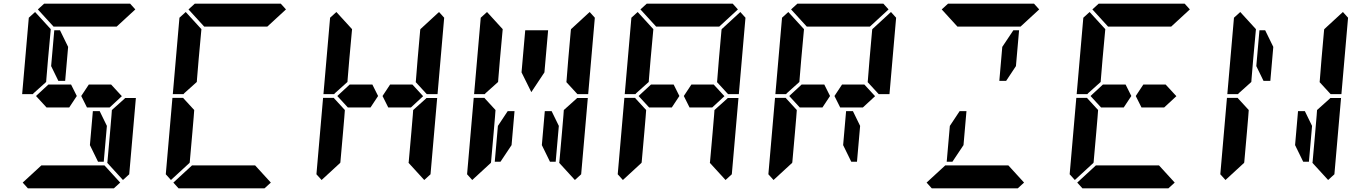

<svg xmlns="http://www.w3.org/2000/svg" viewBox="-20 -1020 7384 1040"><path d="M162 -515 158 -510H100L136 -924L170 -955L255 -862L240 -698L231 -590L230 -576ZM582 -562 640 -499 574 -438H546H510H451L420 -500L461 -562H520H557ZM654 -485 658 -489H716L680 -76L646 -45L561 -138L562 -144L576 -302L584 -396L586 -424ZM559 -338 542 -144H511L467 -234L483 -418H520ZM631 -31 597 0H426H302H131L103 -31L204 -124H229H313H437H521H546ZM185 -969 219 -1000H390H514H685L713 -969L612 -876H587H503H379H295H276H270ZM365 -562 396 -500 355 -438H296H259H232L175 -500L242 -562H269H306ZM257 -662 274 -856H305L349 -766L333 -582H296Z M978 -515 974 -510H916L952 -924L986 -955L1071 -862L1056 -698L1047 -590L1046 -576ZM1008 -144 1007 -138 906 -45 878 -76 914 -490H972L976 -485L1032 -424L1029 -384L1022 -302ZM1447 -31 1413 0H1242H1118H947L919 -31L1020 -124H1045H1129H1253H1337H1362ZM1001 -969 1035 -1000H1206H1330H1501L1529 -969L1428 -876H1403H1319H1195H1111H1092H1086Z M1794 -515 1790 -510H1732L1768 -924L1802 -955L1887 -862L1872 -698L1863 -590L1862 -576ZM2214 -562 2272 -499 2206 -438H2178H2142H2083L2052 -500L2093 -562H2152H2189ZM1824 -144 1823 -138 1722 -45 1694 -76 1730 -490H1788L1792 -485L1848 -424L1845 -384L1838 -302ZM2286 -485 2290 -489H2348L2312 -76L2278 -45L2193 -138L2194 -144L2208 -302L2216 -396L2218 -424ZM2358 -955 2386 -924 2350 -510H2292L2288 -514L2232 -575L2233 -586L2242 -698L2256 -856L2257 -862ZM1997 -562 2028 -500 1987 -438H1928H1891H1864L1807 -500L1874 -562H1901H1938Z M2610 -515 2606 -510H2548L2584 -924L2618 -955L2703 -862L2688 -698L2679 -590L2678 -576ZM2640 -144 2639 -138 2538 -45 2510 -76 2546 -490H2604L2608 -485L2664 -424L2661 -384L2654 -302ZM3102 -485 3106 -489H3164L3128 -76L3094 -45L3009 -138L3010 -144L3024 -302L3032 -396L3034 -424ZM3174 -955 3202 -924 3166 -510H3108L3104 -514L3048 -575L3049 -586L3058 -698L3072 -856L3073 -862ZM2814 -731 2825 -856H2949L2938 -731L2929 -628L2858 -521L2805 -628ZM3007 -338 2990 -144H2959L2915 -234L2931 -418H2968ZM2751 -234 2691 -144H2660L2677 -338L2730 -418H2767Z M3426 -515 3422 -510H3364L3400 -924L3434 -955L3519 -862L3504 -698L3495 -590L3494 -576ZM3846 -562 3904 -499 3838 -438H3810H3774H3715L3684 -500L3725 -562H3784H3821ZM3456 -144 3455 -138 3354 -45 3326 -76 3362 -490H3420L3424 -485L3480 -424L3477 -384L3470 -302ZM3918 -485 3922 -489H3980L3944 -76L3910 -45L3825 -138L3826 -144L3840 -302L3848 -396L3850 -424ZM3990 -955 4018 -924 3982 -510H3924L3920 -514L3864 -575L3865 -586L3874 -698L3888 -856L3889 -862ZM3449 -969 3483 -1000H3654H3778H3949L3977 -969L3876 -876H3851H3767H3643H3559H3540H3534ZM3629 -562 3660 -500 3619 -438H3560H3523H3496L3439 -500L3506 -562H3533H3570Z M4242 -515 4238 -510H4180L4216 -924L4250 -955L4335 -862L4320 -698L4311 -590L4310 -576ZM4662 -562 4720 -499 4654 -438H4626H4590H4531L4500 -500L4541 -562H4600H4637ZM4272 -144 4271 -138 4170 -45 4142 -76 4178 -490H4236L4240 -485L4296 -424L4293 -384L4286 -302ZM4806 -955 4834 -924 4798 -510H4740L4736 -514L4680 -575L4681 -586L4690 -698L4704 -856L4705 -862ZM4639 -338 4622 -144H4591L4547 -234L4563 -418H4600ZM4265 -969 4299 -1000H4470H4594H4765L4793 -969L4692 -876H4667H4583H4459H4375H4356H4350ZM4445 -562 4476 -500 4435 -438H4376H4339H4312L4255 -500L4322 -562H4349H4386Z M5409 -766 5469 -856H5500L5483 -662L5430 -582H5393ZM5527 -31 5493 0H5322H5198H5027L4999 -31L5100 -124H5125H5209H5333H5417H5442ZM5081 -969 5115 -1000H5286H5410H5581L5609 -969L5508 -876H5483H5399H5275H5191H5172H5166ZM5199 -234 5139 -144H5108L5125 -338L5178 -418H5215Z M5874 -515 5870 -510H5812L5848 -924L5882 -955L5967 -862L5952 -698L5943 -590L5942 -576ZM6294 -562 6352 -499 6286 -438H6258H6222H6163L6132 -500L6173 -562H6232H6269ZM5904 -144 5903 -138 5802 -45 5774 -76 5810 -490H5868L5872 -485L5928 -424L5925 -384L5918 -302ZM6343 -31 6309 0H6138H6014H5843L5815 -31L5916 -124H5941H6025H6149H6233H6258ZM5897 -969 5931 -1000H6102H6226H6397L6425 -969L6324 -876H6299H6215H6091H6007H5988H5982ZM6077 -562 6108 -500 6067 -438H6008H5971H5944L5887 -500L5954 -562H5981H6018Z M6690 -515 6686 -510H6628L6664 -924L6698 -955L6783 -862L6768 -698L6759 -590L6758 -576ZM6720 -144 6719 -138 6618 -45 6590 -76 6626 -490H6684L6688 -485L6744 -424L6741 -384L6734 -302ZM7182 -485 7186 -489H7244L7208 -76L7174 -45L7089 -138L7090 -144L7104 -302L7112 -396L7114 -424ZM7254 -955 7282 -924 7246 -510H7188L7184 -514L7128 -575L7129 -586L7138 -698L7152 -856L7153 -862ZM7087 -338 7070 -144H7039L6995 -234L7011 -418H7048ZM6785 -662 6802 -856H6833L6877 -766L6861 -582H6824Z"/></svg>

Font: DSEG14 Classic
Style: Bold Italic
Weight: 700
Italic angle: -5°
Designer: Keshikan(Twitter:@keshinomi_88pro)
Version: Version 0.46